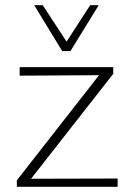

<svg xmlns="http://www.w3.org/2000/svg" viewBox="-20 -721 510 741"><path d="M45 -25 382 -456 398 -431 56 -429V-462H417V-436L81 -7L66 -31L434 -32V0H45ZM220 -524 229 -548 328 -701H361L252 -524ZM220 -524 112 -701H145L245 -548L252 -524Z"/></svg>

Font: Ysabeau SC ExtraLight
Style: Regular
Weight: 250
Designer: Christian Thalmann (Catharsis Fonts)
Version: Version 2.001;gftools[0.9.30]; featfreeze: smcp